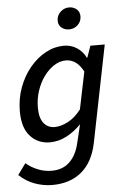

<svg xmlns="http://www.w3.org/2000/svg" viewBox="-60 -740 656 998"><g transform="rotate(-5 267.5 -241.0)"><path d="M172 215Q127 215 82 199Q37 183 0 148L42 90Q69 113 103.5 127Q138 141 176 141Q233 141 269 106.5Q305 72 319 12L343 -87Q307 -50 265.5 -28.5Q224 -7 179 -7Q117 -7 77 -51Q37 -95 37 -180Q37 -247 58.5 -305Q80 -363 116.5 -407Q153 -451 199 -476Q245 -501 294 -501Q332 -501 362 -481.5Q392 -462 408 -429H411L432 -489H507L406 15Q386 114 326 164.5Q266 215 172 215ZM211 -84Q243 -84 280.5 -103.5Q318 -123 349 -164L389 -358Q370 -394 347 -409Q324 -424 299 -424Q266 -424 236.5 -405Q207 -386 183.5 -354Q160 -322 146 -280Q132 -238 132 -192Q132 -138 153.5 -111Q175 -84 211 -84ZM329 -583Q308 -583 291 -596Q274 -609 274 -633Q274 -660 293.5 -678.5Q313 -697 339 -697Q361 -697 377.5 -683.5Q394 -670 394 -646Q394 -619 375 -601Q356 -583 329 -583Z"/></g></svg>

Font: Source Sans 3 Medium
Style: Italic
Weight: 500
Italic angle: -11°
Designer: Paul D. Hunt
Foundry: Adobe
Version: Version 3.052;hotconv 1.1.0;makeotfexe 2.6.0